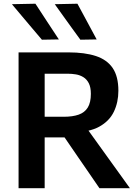

<svg xmlns="http://www.w3.org/2000/svg" viewBox="-20 -988 724 1008"><path d="M77.5 0Q77.5 -58 77.5 -112.5Q77.5 -167 77.5 -233.5V-475Q77.5 -543 77.5 -598.5Q77.5 -654 77.5 -713Q108.5 -713 150.5 -713Q192.5 -713 240.8 -713Q289 -713 340 -713Q425 -713 483.5 -693.8Q542 -674.5 571.8 -630.5Q601.5 -586.5 601.5 -511.5Q601.5 -451 577.8 -401.5Q554 -352 500.8 -322.8Q447.5 -293.5 359.5 -293L411 -349L513.5 -206.5Q537.5 -173.5 564.2 -136Q591 -98.5 616.8 -63Q642.5 -27.5 662 0H502Q472.5 -43 445.2 -82.8Q418 -122.5 392 -160L271 -336.5L355 -266.5H189.5V-375H314.5Q361.5 -375 393.2 -386.2Q425 -397.5 441 -423.8Q457 -450 457 -495Q457 -530 446.2 -551Q435.5 -572 417.5 -583Q399.5 -594 378.2 -597.5Q357 -601 335.5 -601H116L214.5 -691.5Q214.5 -629.5 214.5 -574.2Q214.5 -519 214.5 -453V-233.5Q214.5 -167 214.5 -112.5Q214.5 -58 214.5 0ZM200 -779.5Q174.5 -809.5 148.5 -840.2Q122.5 -871 96.2 -902.2Q70 -933.5 42.5 -966L166 -968.5Q196.5 -921.5 227.2 -874.8Q258 -828 289 -781ZM402 -779.5Q380 -809.5 357.8 -840.2Q335.5 -871 313.2 -902.2Q291 -933.5 267.5 -966L386.5 -968.5Q412 -921.5 437 -875Q462 -828.5 487.5 -781Z"/></svg>

Font: Commissioner Thin SemiBold
Style: Regular
Weight: 600
Version: Version 1.000